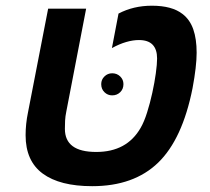

<svg xmlns="http://www.w3.org/2000/svg" viewBox="-20 -636 728 666"><path d="M299.8 9.8Q187.5 9.8 128.2 -33.9Q68.8 -77.6 68.8 -167Q68.8 -206.1 77.1 -246.1L147 -606H278.8L210 -249Q206.5 -232.4 205.8 -217.5Q205.1 -202.6 205.1 -189Q205.1 -148.9 232.2 -128.9Q259.3 -108.9 314 -108.9Q419.9 -108.9 467.8 -192.4Q480 -213.4 490.2 -245.8Q500.5 -278.3 508.3 -314Q516.1 -349.6 520.5 -381.6Q524.9 -413.6 524.9 -433.1Q524.9 -464.8 509.3 -481Q493.7 -497.1 461.9 -497.1Q440.9 -497.1 417.5 -490.2Q394 -483.4 368.2 -469.2L391.1 -588.9Q442.9 -616.2 506.8 -616.2Q576.7 -616.2 613.3 -587.4Q638.7 -567.9 650.4 -534.4Q662.1 -501 662.1 -453.1Q662.1 -406.2 647.9 -330.1Q612.8 -153.3 528.6 -71.8Q444.3 9.8 299.8 9.8ZM331.1 -344.2Q331.1 -359.9 342.3 -370.8Q353.5 -381.8 369.1 -381.8Q385.7 -381.8 397 -370.8Q408.2 -359.9 408.2 -344.2Q408.2 -327.1 397 -316.2Q385.7 -305.2 369.1 -305.2Q353.5 -305.2 342.3 -316.2Q331.1 -327.1 331.1 -344.2Z"/></svg>

Font: Arimo
Style: Italic
Weight: 400
Italic angle: -12°
Designer: Steve Matteson
Foundry: Monotype Imaging Inc.
Version: Version 1.33